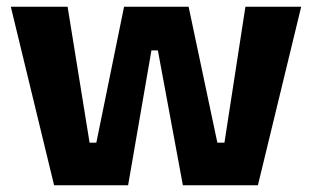

<svg xmlns="http://www.w3.org/2000/svg" viewBox="-20 -548 923 568"><path d="M140 0 12 -528H180L245 -126H265L347 -528H538L623 -126H644L706 -528H871L743 0H521L447 -399H428L359 0Z"/></svg>

Font: Bricolage Grotesque 12pt ExtraBold
Style: Regular
Weight: 800
Designer: Mathieu Triay
Foundry: Atelier Triay
Version: Version 1.001; ttfautohint (v1.8.4.7-5d5b);gftools[0.9.33.de